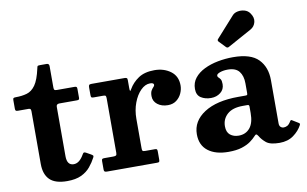

<svg xmlns="http://www.w3.org/2000/svg" viewBox="-81 -948 1790 1121"><g transform="rotate(-10 814.5 -388.0)"><path d="M406.5 -95Q392 -67 371 -41.8Q350 -16.5 317 -1Q284 14.5 233.5 14.5Q162.5 14.5 130.2 -17.5Q98 -49.5 98 -111V-422Q98 -431.5 95.2 -435.8Q92.5 -440 83 -440H21Q11.5 -440 8.2 -443Q5 -446 5 -455.5V-504Q5 -514.5 8 -517.2Q11 -520 21.5 -520Q59 -520 88.2 -528.5Q117.5 -537 139 -567.2Q160.5 -597.5 175 -663.5Q177 -673.5 179 -676.8Q181 -680 194 -680H233Q248 -680 248 -664.5V-538Q248 -526.5 251.5 -523.2Q255 -520 266 -520H370.5Q379 -520 382 -517Q385 -514 385 -505V-452.5Q385 -444.5 381.5 -442.2Q378 -440 370 -440H266.5Q248 -440 248 -423.5V-130.5Q248 -76 288 -76Q322 -76 348.5 -123Q353 -130.5 356.2 -132.5Q359.5 -134.5 368.5 -130.5L397 -114.5Q405 -110 407.8 -106.2Q410.5 -102.5 406.5 -95Z M543.5 -420Q543.5 -432 540.8 -436Q538 -440 526 -440H470Q459 -440 456.2 -443.2Q453.5 -446.5 453.5 -457.5V-501.5Q453.5 -512.5 456.8 -516.2Q460 -520 471 -520H666.5Q675.5 -520 679.5 -517.2Q683.5 -514.5 683.5 -505V-458.5Q683.5 -443.5 685.5 -440.8Q687.5 -438 693.5 -449.5Q714.5 -486 751 -510.5Q787.5 -535 846 -535Q902 -535 941.8 -505.5Q981.5 -476 981.5 -421Q981.5 -397.5 971 -374.2Q960.5 -351 940 -335.5Q919.5 -320 889.5 -320Q852.5 -320 828 -339Q803.5 -358 803.5 -388.5Q803.5 -409.5 810 -420.8Q816.5 -432 823.2 -438.5Q830 -445 830 -451Q830 -456.5 825.2 -460Q820.5 -463.5 807.5 -463.5Q778.5 -463.5 752.2 -437.2Q726 -411 709.8 -367.8Q693.5 -324.5 693.5 -273V-99Q693.5 -87 696.5 -83.5Q699.5 -80 711.5 -80H770Q779 -80 781.2 -76.5Q783.5 -73 783.5 -63.5V-18Q783.5 -7.5 781.2 -3.8Q779 0 769 0H471.5Q461.5 0 457.5 -3Q453.5 -6 453.5 -15.5V-65.5Q453.5 -75 457 -77.5Q460.5 -80 470 -80H521.5Q533.5 -80 538.5 -83Q543.5 -86 543.5 -98Z M1281.5 -595.5 1245 -633.5Q1236.5 -642.5 1245 -650.5L1352.5 -770.5Q1364 -784 1384.2 -788Q1404.5 -792 1424.5 -786.5Q1444.5 -781 1456 -765Q1476.5 -737 1470 -710.5Q1463.5 -684 1440 -671L1299 -593.5Q1289.5 -587.5 1281.5 -595.5ZM1025.5 -123Q1025.5 -201 1099.2 -248.8Q1173 -296.5 1302 -296.5H1343.5Q1352 -296.5 1354.2 -298.5Q1356.5 -300.5 1356.5 -309.5V-367Q1356.5 -411.5 1335.8 -437.8Q1315 -464 1268.5 -464Q1242.5 -464 1222.2 -456.8Q1202 -449.5 1202 -439.5Q1202 -432 1207.5 -427.8Q1213 -423.5 1218.8 -415Q1224.5 -406.5 1224.5 -385.5Q1224.5 -354.5 1201 -336Q1177.5 -317.5 1144.5 -317.5Q1110 -317.5 1085.2 -333.2Q1060.5 -349 1060.5 -385.5Q1060.5 -423 1082.2 -450.2Q1104 -477.5 1140.2 -495.2Q1176.5 -513 1221 -521.5Q1265.5 -530 1311 -530Q1416 -530 1461.2 -483.5Q1506.5 -437 1506.5 -359.5V-103.5Q1506.5 -88.5 1514.2 -81.5Q1522 -74.5 1532.5 -74.5Q1543 -74.5 1553.8 -80Q1564.5 -85.5 1575.5 -104Q1580.5 -112.5 1587 -107.5L1624.5 -84.5Q1631 -80.5 1627.5 -72.5Q1610 -39 1576.2 -14.5Q1542.5 10 1493.5 10H1493Q1438 10 1414.5 -9.2Q1391 -28.5 1378.5 -50.5Q1371.5 -61.5 1366.8 -62Q1362 -62.5 1354.5 -53.5Q1342.5 -40 1322.2 -25.2Q1302 -10.5 1270 -0.2Q1238 10 1190.5 10Q1114 10 1069.8 -24Q1025.5 -58 1025.5 -123ZM1195 -140.5Q1195 -105.5 1215.2 -89.2Q1235.5 -73 1265.5 -73Q1307 -73 1331.8 -102.5Q1356.5 -132 1356.5 -191V-230Q1356.5 -240 1346.5 -240H1318.5Q1257.5 -240 1226.2 -211.8Q1195 -183.5 1195 -140.5Z"/></g></svg>

Font: Besley*
Style: Bold
Weight: 700
Designer: Owen Earl
Foundry: indestructible type*
Version: Version 2.000; ttfautohint (v1.8.3)